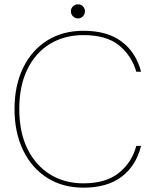

<svg xmlns="http://www.w3.org/2000/svg" viewBox="-20 -854 718 886"><path d="M365 12Q269 12 197.5 -33.5Q126 -79 86.5 -161Q47 -243 47 -351Q47 -459 86.5 -540.5Q126 -622 197.5 -667Q269 -712 365 -712Q475 -712 541.5 -662Q608 -612 631 -523H609Q587 -598 529 -645Q471 -692 365 -692Q278 -692 211.5 -652Q145 -612 107 -535.5Q69 -459 69 -351Q69 -243 107 -166.5Q145 -90 211.5 -49Q278 -8 365 -8Q469 -8 529 -56.5Q589 -105 609 -181H631Q608 -89 541.5 -38.5Q475 12 365 12ZM340 -769Q326 -769 316.5 -779Q307 -789 307 -802Q307 -815 316.5 -824.5Q326 -834 340 -834Q354 -834 363 -824.5Q372 -815 372 -802Q372 -789 363 -779Q354 -769 340 -769Z"/></svg>

Font: DM Sans 11pt Thin
Style: Regular
Weight: 250
Version: Version 4.004;gftools[0.9.30]